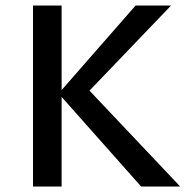

<svg xmlns="http://www.w3.org/2000/svg" viewBox="-20 -678 675 698"><path d="M493 0 193 -338 473 -658H602L278 -320L286 -369L635 0ZM100 0V-658H204V0Z"/></svg>

Font: Ysabeau Infant SemiBold
Style: Regular
Weight: 600
Designer: Christian Thalmann (Catharsis Fonts)
Version: Version 2.002; featfreeze: ss01,ss02,lnum